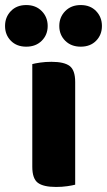

<svg xmlns="http://www.w3.org/2000/svg" viewBox="-72 -733 424 761"><path d="M150 8Q100 8 78 -8.5Q56 -25 56 -72V-479Q67 -482 87.5 -485Q108 -488 132 -488Q182 -488 204 -471.5Q226 -455 226 -408V-1Q215 2 194.5 5Q174 8 150 8ZM117 -630Q117 -595 93.5 -571.5Q70 -548 32 -548Q-6 -548 -29 -571.5Q-52 -595 -52 -630Q-52 -665 -29 -689Q-6 -713 32 -713Q70 -713 93.5 -689Q117 -665 117 -630ZM332 -630Q332 -595 309 -571.5Q286 -548 248 -548Q210 -548 186.5 -571.5Q163 -595 163 -630Q163 -665 186.5 -689Q210 -713 248 -713Q286 -713 309 -689Q332 -665 332 -630Z"/></svg>

Font: Baloo Bhai 2 ExtraBold
Style: Regular
Weight: 800
Designer: Supriya Tembe, Noopur Datye and Ek Type
Foundry: Ek Type
Version: Version 1.640;PS 1.000;hotconv 16.6.51;makeotf.lib2.5.65220;